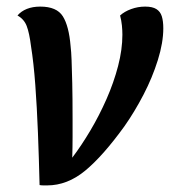

<svg xmlns="http://www.w3.org/2000/svg" viewBox="-20 -550 515 582"><path d="M123 12Q117 12 111.5 12Q106 12 100 11Q98 -71 95 -148Q92 -225 87 -292.5Q82 -360 74 -410Q69 -450 61 -471Q53 -492 33 -503Q44 -516 61.5 -523Q79 -530 102 -530Q152 -530 170.5 -500.5Q189 -471 194 -410Q196 -394 197 -367.5Q198 -341 199 -298.5Q200 -256 200 -188Q200 -164 200 -135Q200 -106 199 -72Q227 -109 254 -154.5Q281 -200 303 -250Q325 -300 338 -350Q351 -400 351 -445Q351 -458 349.5 -473Q348 -488 344 -503Q357 -515 377.5 -522.5Q398 -530 420 -530Q442 -530 454 -522.5Q466 -515 470.5 -500.5Q475 -486 475 -464Q475 -421 458.5 -368Q442 -315 415 -263Q388 -211 357 -167Q292 -77 238 -32.5Q184 12 123 12Z"/></svg>

Font: Sansita Swashed Light
Style: Regular
Weight: 400
Version: Version 1.003